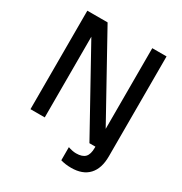

<svg xmlns="http://www.w3.org/2000/svg" viewBox="-199 -835 1103 1165"><g transform="rotate(30 352.5 -252.5)"><path d="M488 0 106 -690H217L599 0ZM75 0V-690H175V0ZM466 185Q445 185 427 182.5Q409 180 392 175V83Q406 88 420.5 91Q435 94 448 94Q491 94 510.5 74Q530 54 530 7V-690H630V10Q630 95 588 140Q546 185 466 185Z"/></g></svg>

Font: Radio Canada Big
Style: Regular
Weight: 400
Designer: Étienne Aubert Bonn
Foundry: Coppers and Brasses
Version: Version 1.001